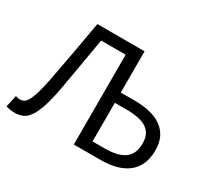

<svg xmlns="http://www.w3.org/2000/svg" viewBox="-134 -864 1171 1085"><g transform="rotate(30 451.5 -322.0)"><path d="M62 12Q46 12 33 10Q20 8 6 3L23 -74Q36 -68 51 -68Q64 -68 75.5 -73.5Q87 -79 98 -97.5Q109 -116 120 -151Q131 -186 143 -244Q163 -347 181 -447Q199 -547 218 -656H526V-387H617Q671 -387 715.5 -376.5Q760 -366 792 -343.5Q824 -321 841.5 -286Q859 -251 859 -202Q859 -149 842 -111Q825 -73 793.5 -48.5Q762 -24 717.5 -12Q673 0 618 0H443V-586H283Q267 -495 252.5 -408.5Q238 -322 222 -234Q208 -159 192 -111Q176 -63 157 -35.5Q138 -8 115 2Q92 12 62 12ZM526 -68H607Q691 -68 734 -99Q777 -130 777 -200Q777 -263 734 -291.5Q691 -320 605 -320H526Z"/></g></svg>

Font: Processing Sans Pro
Style: Regular
Weight: 400
Designer: Paul D. Hunt
Foundry: Adobe Systems Incorporated
Version: Version 2.020;PS 2.000;hotconv 1.0.86;makeotf.lib2.5.63406